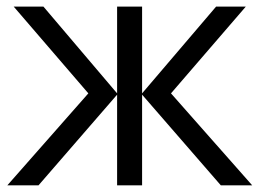

<svg xmlns="http://www.w3.org/2000/svg" viewBox="-20 -554 776 574"><path d="M330.1 -534.2H404.8V-274.9L626 -534.2H714.8L491.2 -274.9L733.9 0H640.1L404.8 -271V0H330.1V-271L95.2 0H2L244.1 -274.9L21 -534.2H109.9L330.1 -274.9Z"/></svg>

Font: WebKoruri
Style: Regular
Weight: 400
Foundry: lindwurm / mohemohe
Version: Version 1.00